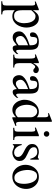

<svg xmlns="http://www.w3.org/2000/svg" viewBox="1104 -1776 862 3119"><g transform="rotate(90 1534.5 -216.0)"><path d="M422.4 -217.3Q422.4 -176.3 410.6 -135.5Q398.9 -94.7 375.7 -60.8Q352.5 -26.9 317.6 -6.6Q282.7 13.7 236.3 13.7Q180.7 13.7 140.6 -23.9V99.6Q140.6 129.4 144.5 146Q148.4 162.6 162.8 169.4Q177.2 176.3 208.5 177.7V194.3H-4.9V177.7Q28.3 176.3 43 169.7Q57.6 163.1 61.3 146.2Q64.9 129.4 64.9 97.2V-285.2Q64.9 -318.4 60.3 -337.4Q55.7 -356.4 32.2 -356.4Q16.6 -356.4 2.4 -349.1L-2.4 -365.2L123.5 -415.5H140.6V-320.3Q161.1 -356.4 193.1 -386.5Q225.1 -416.5 270 -416.5Q322.8 -416.5 356.4 -385.7Q390.1 -355 406.2 -308.8Q422.4 -262.7 422.4 -217.3ZM351.6 -175.3Q351.6 -203.1 346.7 -235.4Q341.8 -267.6 329.1 -296.6Q316.4 -325.7 293.5 -344Q270.5 -362.3 234.9 -362.3Q210.9 -362.3 187.5 -342.3Q164.1 -322.3 140.6 -293.9V-143.1Q140.6 -109.4 146.7 -80.1Q152.8 -50.8 173.1 -32.7Q193.4 -14.6 234.9 -14.6Q278.3 -14.6 304 -39.8Q329.6 -64.9 340.6 -102.1Q351.6 -139.2 351.6 -175.3Z M853 -84V-58.6Q836.4 -36.1 812 -13.9Q787.6 8.3 756.8 8.3Q728.5 8.3 719.2 -13.2Q710 -34.7 710 -58.6Q680.7 -35.2 650.4 -13.4Q620.1 8.3 580.6 8.3Q534.7 8.3 509.5 -21.7Q484.4 -51.8 484.4 -96.2Q484.4 -132.8 508.3 -160.9Q532.2 -189 568.6 -209.5Q605 -230 643.3 -244.1Q681.6 -258.3 710 -267.6V-284.2Q710 -311.5 704.6 -335.7Q699.2 -359.9 683.1 -375Q667 -390.1 634.3 -390.1Q594.2 -390.1 584.5 -368.9Q574.7 -347.7 574.7 -314.5Q574.7 -294.9 566.9 -283.7Q559.1 -272.5 537.1 -272.5Q516.6 -272.5 508.3 -284.2Q500 -295.9 500 -314.5Q500 -351.1 524.4 -373.5Q548.8 -396 583.3 -406.2Q617.7 -416.5 647.9 -416.5Q724.6 -416.5 753.9 -385.3Q783.2 -354 783.2 -278.3V-140.6Q783.2 -123.5 783.4 -102.3Q783.7 -81.1 785.6 -69.8Q786.6 -61.5 791 -54.7Q795.4 -47.9 804.7 -47.9Q811.5 -47.9 821.3 -55.2Q831.1 -62.5 840.1 -71Q849.1 -79.6 853 -84ZM710 -87.9V-242.7Q680.2 -231.4 644.8 -214.4Q609.4 -197.3 584 -173.1Q558.6 -148.9 558.6 -116.7Q558.6 -90.3 575.2 -66.9Q591.8 -43.5 621.6 -43.5Q644.5 -43.5 668.2 -58.3Q691.9 -73.2 710 -87.9Z M1162.1 -367.2Q1162.1 -351.1 1150.1 -338.6Q1138.2 -326.2 1121.6 -326.2Q1106.9 -326.2 1096.7 -334Q1086.4 -341.8 1077.9 -349.6Q1069.3 -357.4 1059.1 -357.4Q1046.4 -357.4 1030.5 -337.6Q1014.6 -317.9 1000.5 -289.6V-93.8Q1000.5 -55.2 1015.1 -36.1Q1029.8 -17.1 1071.3 -17.1V0H862.3V-17.1Q892.6 -17.1 906 -23.9Q919.4 -30.8 922.9 -46.9Q926.3 -63 926.3 -91.3V-266.1Q926.3 -308.1 920.9 -332.8Q915.5 -357.4 889.6 -357.4Q877.4 -357.4 862.3 -351.6L857.4 -367.2L982.4 -416.5H1000.5V-325.2Q1010.7 -343.8 1025.9 -365Q1041 -386.2 1061 -401.4Q1081.1 -416.5 1105 -416.5Q1126.5 -416.5 1144.3 -403.6Q1162.1 -390.6 1162.1 -367.2Z M1564.5 -84V-58.6Q1547.9 -36.1 1523.4 -13.9Q1499 8.3 1468.3 8.3Q1439.9 8.3 1430.7 -13.2Q1421.4 -34.7 1421.4 -58.6Q1392.1 -35.2 1361.8 -13.4Q1331.5 8.3 1292 8.3Q1246.1 8.3 1220.9 -21.7Q1195.8 -51.8 1195.8 -96.2Q1195.8 -132.8 1219.7 -160.9Q1243.7 -189 1280 -209.5Q1316.4 -230 1354.7 -244.1Q1393.1 -258.3 1421.4 -267.6V-284.2Q1421.4 -311.5 1416 -335.7Q1410.6 -359.9 1394.5 -375Q1378.4 -390.1 1345.7 -390.1Q1305.7 -390.1 1295.9 -368.9Q1286.1 -347.7 1286.1 -314.5Q1286.1 -294.9 1278.3 -283.7Q1270.5 -272.5 1248.5 -272.5Q1228 -272.5 1219.7 -284.2Q1211.4 -295.9 1211.4 -314.5Q1211.4 -351.1 1235.8 -373.5Q1260.3 -396 1294.7 -406.2Q1329.1 -416.5 1359.4 -416.5Q1436 -416.5 1465.3 -385.3Q1494.6 -354 1494.6 -278.3V-140.6Q1494.6 -123.5 1494.9 -102.3Q1495.1 -81.1 1497.1 -69.8Q1498 -61.5 1502.4 -54.7Q1506.8 -47.9 1516.1 -47.9Q1522.9 -47.9 1532.7 -55.2Q1542.5 -62.5 1551.5 -71Q1560.5 -79.6 1564.5 -84ZM1421.4 -87.9V-242.7Q1391.6 -231.4 1356.2 -214.4Q1320.8 -197.3 1295.4 -173.1Q1270 -148.9 1270 -116.7Q1270 -90.3 1286.6 -66.9Q1303.2 -43.5 1333 -43.5Q1356 -43.5 1379.6 -58.3Q1403.3 -73.2 1421.4 -87.9Z M2021.5 -37.1 1898.9 13.7H1879.9V-45.9Q1855.5 -20.5 1825.9 -3.4Q1796.4 13.7 1761.2 13.7Q1708.5 13.7 1671.4 -16.4Q1634.3 -46.4 1614.7 -92Q1595.2 -137.7 1595.2 -184.6Q1595.2 -226.6 1608.6 -267.6Q1622.1 -308.6 1647.7 -342.3Q1673.3 -376 1709.7 -396.2Q1746.1 -416.5 1792 -416.5Q1816.4 -416.5 1839.1 -408.7Q1861.8 -400.9 1879.9 -382.8V-513.7Q1879.9 -539.6 1872.8 -554.9Q1865.7 -570.3 1848.6 -570.3Q1840.8 -570.3 1833.3 -568.6Q1825.7 -566.9 1817.4 -564.5L1811.5 -579.6L1934.1 -627.4H1953.1V-124Q1953.1 -89.8 1958.3 -67.9Q1963.4 -45.9 1985.4 -45.9Q1992.7 -45.9 2000.7 -48.1Q2008.8 -50.3 2016.6 -52.7ZM1879.9 -76.7V-285.2Q1879.9 -310.5 1867.7 -334.7Q1855.5 -358.9 1834.5 -374.5Q1813.5 -390.1 1786.1 -390.1Q1754.9 -390.1 1733.6 -373.5Q1712.4 -356.9 1700 -330.8Q1687.5 -304.7 1682.1 -275.4Q1676.8 -246.1 1676.8 -220.7Q1676.8 -192.9 1683.1 -160.9Q1689.5 -128.9 1704.1 -100.3Q1718.8 -71.8 1742.4 -53.7Q1766.1 -35.6 1800.3 -35.6Q1824.2 -35.6 1844.5 -47.6Q1864.7 -59.6 1879.9 -76.7Z M2195.3 -542.5Q2195.3 -523.9 2182.4 -510.5Q2169.4 -497.1 2150.4 -497.1Q2131.8 -497.1 2118.7 -510Q2105.5 -522.9 2105.5 -542.5Q2105.5 -561.5 2118.7 -574Q2131.8 -586.4 2150.4 -586.4Q2168.9 -586.4 2182.1 -573.5Q2195.3 -560.5 2195.3 -542.5ZM2249 0H2050.8V-17.1Q2090.3 -17.1 2102.1 -30.5Q2113.8 -43.9 2113.8 -82.5V-298.8Q2113.8 -318.8 2108.9 -338.6Q2104 -358.4 2082.5 -358.4Q2075.7 -358.4 2067.4 -356.2Q2059.1 -354 2050.8 -351.6L2044.9 -367.2L2167.5 -416.5H2187V-82.5Q2187 -43.9 2198.2 -30.5Q2209.5 -17.1 2249 -17.1Z M2589.8 -102.1Q2589.8 -67.4 2569.3 -41.3Q2548.8 -15.1 2517.6 -0.7Q2486.3 13.7 2454.1 13.7Q2435.1 13.7 2415.5 6.6Q2396 -0.5 2378.2 -7.6Q2360.4 -14.6 2346.2 -14.6Q2341.3 -14.6 2337.2 -6.3Q2333 2 2330.6 5.9H2315.4V-138.2H2330.6Q2336.9 -106.4 2352.5 -78.1Q2368.2 -49.8 2393.6 -32.2Q2418.9 -14.6 2454.1 -14.6Q2481.4 -14.6 2502.7 -30Q2523.9 -45.4 2523.9 -74.2Q2523.9 -107.9 2502.7 -129.4Q2481.4 -150.9 2450.2 -166.7Q2418.9 -182.6 2387.7 -200Q2356.4 -217.3 2335.2 -242.7Q2314 -268.1 2314 -308.1Q2314 -345.7 2332.8 -369.6Q2351.6 -393.6 2381.6 -405Q2411.6 -416.5 2444.8 -416.5Q2467.8 -416.5 2489.7 -408.7Q2511.7 -400.9 2533.7 -400.9Q2545.9 -400.9 2552.7 -416.5H2568.4V-278.3H2552.7Q2546.4 -307.1 2533.2 -333Q2520 -358.9 2498.3 -375.2Q2476.6 -391.6 2443.4 -391.6Q2426.3 -391.6 2408.2 -387.2Q2390.1 -382.8 2377.9 -371.1Q2365.7 -359.4 2365.7 -336.9Q2365.7 -307.6 2381.8 -288.8Q2397.9 -270 2423.6 -256.6Q2449.2 -243.2 2477.8 -230.7Q2506.3 -218.3 2532 -202.4Q2557.6 -186.5 2573.7 -162.8Q2589.8 -139.2 2589.8 -102.1Z M3043.5 -210Q3043.5 -151.4 3019.3 -100.3Q2995.1 -49.3 2950.7 -17.8Q2906.2 13.7 2844.2 13.7Q2786.1 13.7 2742.7 -16.6Q2699.2 -46.9 2675.5 -95.2Q2651.9 -143.6 2651.9 -198.2Q2651.9 -254.9 2676 -304.7Q2700.2 -354.5 2744.4 -385.5Q2788.6 -416.5 2848.6 -416.5Q2907.7 -416.5 2951.4 -388.7Q2995.1 -360.8 3019.3 -314Q3043.5 -267.1 3043.5 -210ZM2960.9 -175.3Q2960.9 -204.6 2955.1 -240.7Q2949.2 -276.9 2934.8 -310.5Q2920.4 -344.2 2896 -366Q2871.6 -387.7 2834 -387.7Q2793.9 -387.7 2772.7 -362.8Q2751.5 -337.9 2743.4 -302.5Q2735.4 -267.1 2735.4 -234.9Q2735.4 -206.1 2741.5 -169.4Q2747.6 -132.8 2762 -98.6Q2776.4 -64.5 2800.8 -42Q2825.2 -19.5 2862.3 -19.5Q2904.8 -19.5 2926 -44.7Q2947.3 -69.8 2954.1 -106Q2960.9 -142.1 2960.9 -175.3Z"/></g></svg>

Font: Scheherazade New
Style: Regular
Weight: 400
Designer: SIL International
Foundry: SIL International
Version: Version 4.000